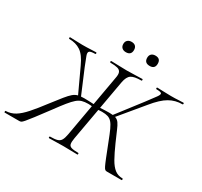

<svg xmlns="http://www.w3.org/2000/svg" viewBox="-184 -1011 1287 1225"><g transform="rotate(30 459.5 -398.0)"><path d="M308 0Q304 0 304 -6Q304 -12 308 -12Q343 -12 361 -17.5Q379 -23 387.5 -38.5Q396 -54 401 -82L483 -545Q489 -574 483 -588.5Q477 -603 458.5 -608Q440 -613 406 -613Q402 -613 402 -619Q402 -625 406 -625Q428 -625 459.5 -623.5Q491 -622 519 -622Q551 -622 583 -623.5Q615 -625 634 -625Q638 -625 638 -619Q638 -613 634 -613Q582 -613 560 -598.5Q538 -584 530 -540L448 -80Q443 -51 446 -36.5Q449 -22 465.5 -17Q482 -12 516 -12Q519 -12 519 -6Q519 0 516 0Q494 0 467.5 -1Q441 -2 412 -2Q382 -2 355 -1Q328 0 308 0ZM-20 0Q-22 0 -22 -6Q-22 -12 -20 -12Q18 -13 49 -32Q80 -51 115 -90.5Q150 -130 196 -191Q233 -239 256 -267.5Q279 -296 295.5 -310Q312 -324 330 -328.5Q348 -333 375 -333Q404 -333 458 -330L455 -312Q444 -313 434 -314Q424 -315 416 -315Q389 -315 370 -309.5Q351 -304 333 -288.5Q315 -273 291.5 -244Q268 -215 233 -167Q186 -104 160 -70Q134 -36 121 -21Q108 -6 102 -3Q96 0 88 0ZM337 -317 251 -502Q222 -566 187 -589.5Q152 -613 103 -613Q99 -613 99 -619Q99 -625 103 -625Q121 -625 141 -623.5Q161 -622 193 -622Q230 -622 252 -623.5Q274 -625 294 -625Q298 -625 298 -619Q298 -613 294 -613Q262 -613 252.5 -605Q243 -597 251.5 -574Q260 -551 278 -506L354 -326ZM733 0Q726 0 720.5 -3.5Q715 -7 707.5 -22Q700 -37 686 -72Q672 -107 647 -171Q629 -218 616 -246.5Q603 -275 590 -289.5Q577 -304 560 -309.5Q543 -315 516 -315Q508 -315 497.5 -314Q487 -313 476 -312L478 -330Q534 -333 560 -333Q590 -333 606.5 -327.5Q623 -322 634 -306.5Q645 -291 657 -262Q669 -233 690 -186Q717 -125 738.5 -87Q760 -49 784 -30.5Q808 -12 842 -12Q845 -12 845 -6Q845 0 842 0ZM595 -317 581 -326 722 -509Q756 -554 772 -576Q788 -598 782.5 -605.5Q777 -613 745 -613Q741 -613 741 -619Q741 -625 745 -625Q767 -625 788.5 -623.5Q810 -622 846 -622Q880 -622 899.5 -623.5Q919 -625 937 -625Q941 -625 941 -619Q941 -613 937 -613Q885 -613 841.5 -588Q798 -563 746 -499ZM457 -720Q439 -720 428 -730Q417 -740 417 -758Q417 -776 428 -786Q439 -796 457 -796Q476 -796 486 -786Q496 -776 496 -758Q496 -720 457 -720ZM633 -720Q593 -720 593 -758Q593 -776 603.5 -786Q614 -796 633 -796Q671 -796 671 -758Q671 -720 633 -720Z"/></g></svg>

Font: Cormorant Light
Style: Italic
Weight: 300
Italic angle: -10°
Designer: Christian Thalmann (Catharsis Fonts)
Foundry: Catharsis Fonts
Version: Version 4.000